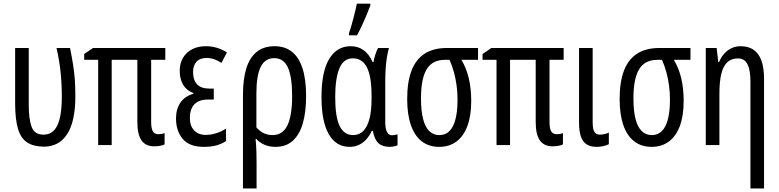

<svg xmlns="http://www.w3.org/2000/svg" viewBox="-20 -801 4302 1060"><path d="M221.2 8.8Q163.6 7.8 129.2 -15.1Q94.7 -38.1 79.3 -89.8Q64 -141.6 63.5 -227.5V-536.1H138.7V-221.7Q138.7 -145 154.3 -101.3Q169.9 -57.6 220.2 -57.6Q272.5 -57.6 296.9 -109.4Q321.3 -161.1 321.3 -267.6Q321.3 -336.4 314.7 -400.9Q308.1 -465.3 292 -536.1H366.7Q377.4 -482.9 383.8 -442.1Q390.1 -401.4 393.1 -361.3Q396 -321.3 396 -269.5Q396 -130.9 351.1 -61Q306.2 8.8 221.2 8.8Z M854.5 -60.1Q862.8 -60.1 871.8 -61.5Q880.9 -63 888.7 -66.4V-3.9Q879.9 1 864.5 3.9Q849.1 6.8 831.5 6.8Q784.2 6.8 761.2 -26.1Q738.3 -59.1 738.3 -126.5V-470.7H596.7V0H522V-470.7H444.8V-502.9L493.7 -536.1H892.6V-470.7H814.5V-127.9Q814.5 -91.3 824 -75.7Q833.5 -60.1 854.5 -60.1Z M1160.2 -312V-251.5H1128.9Q1094.7 -251.5 1072.5 -239.7Q1050.3 -228 1039.3 -205.3Q1028.3 -182.6 1028.3 -149.9Q1028.3 -119.1 1039.3 -98.4Q1050.3 -77.6 1070.1 -66.9Q1089.8 -56.2 1115.7 -56.2Q1144.5 -56.2 1174.3 -65.7Q1204.1 -75.2 1228 -91.3V-22Q1202.6 -5.9 1173.8 2Q1145 9.8 1104.5 9.8Q1026.4 9.8 989 -33.9Q951.7 -77.6 951.7 -147Q951.7 -199.7 976.8 -235.4Q1002 -271 1047.9 -283.2V-287.1Q1009.8 -301.3 991 -333Q972.2 -364.7 972.2 -409.7Q972.2 -451.2 990.2 -481.7Q1008.3 -512.2 1040.8 -529.1Q1073.2 -545.9 1116.7 -545.9Q1147 -545.9 1175.8 -537.6Q1204.6 -529.3 1232.9 -511.7L1202.6 -453.6Q1183.6 -466.8 1162.4 -473.9Q1141.1 -481 1120.6 -481Q1084 -481 1064.9 -460.2Q1045.9 -439.5 1045.9 -403.8Q1045.9 -358.9 1068.1 -335.4Q1090.3 -312 1134.8 -312Z M1669.9 -270.5Q1669.9 -183.1 1651.9 -120.4Q1633.8 -57.6 1596.4 -23.9Q1559.1 9.8 1501 9.8Q1466.8 9.8 1440.4 -1.7Q1414.1 -13.2 1395.5 -33.7H1391.1Q1394.5 1.5 1395.5 34.4Q1396.5 67.4 1396.5 96.2V239.3H1321.3V-276.9Q1321.3 -363.3 1339.8 -423.3Q1358.4 -483.4 1397.2 -514.6Q1436 -545.9 1496.6 -545.9Q1552.7 -545.9 1591.3 -515.6Q1629.9 -485.4 1649.9 -424.3Q1669.9 -363.3 1669.9 -270.5ZM1493.7 -480Q1443.4 -480 1419.4 -431.9Q1395.5 -383.8 1395.5 -285.2V-98.1Q1412.6 -77.1 1435.3 -66.2Q1458 -55.2 1484.9 -55.2Q1540.5 -55.2 1566.7 -108.9Q1592.8 -162.6 1592.8 -270.5Q1592.8 -377 1569.3 -428.5Q1545.9 -480 1493.7 -480Z M1929.7 -55.2Q1963.9 -55.2 1986.3 -78.6Q2008.8 -102.1 2020 -146Q2031.2 -189.9 2031.2 -252V-272.9Q2031.2 -378.4 2005.9 -428.7Q1980.5 -479 1927.7 -479Q1877.4 -479 1854 -423.8Q1830.6 -368.7 1830.6 -265.1Q1830.6 -156.2 1855 -105.7Q1879.4 -55.2 1929.7 -55.2ZM1910.2 9.8Q1835.4 9.8 1795.2 -60.1Q1754.9 -129.9 1754.9 -266.1Q1754.9 -405.8 1797.6 -475.8Q1840.3 -545.9 1915.5 -545.9Q1957.5 -545.9 1987.5 -523.9Q2017.6 -502 2037.1 -458.5H2042Q2045.4 -478.5 2052.2 -499.8Q2059.1 -521 2067.4 -536.1H2127.4Q2121.1 -515.1 2116.5 -487.1Q2111.8 -459 2109.4 -424.8Q2106.9 -390.6 2106.9 -351.1V-128.4Q2106.9 -90.3 2116.5 -72.3Q2126 -54.2 2144 -54.2Q2152.3 -54.2 2160.2 -55.7Q2168 -57.1 2174.8 -59.6V1Q2170.9 3.4 2163.6 5.4Q2156.2 7.3 2147.9 8.5Q2139.6 9.8 2132.3 9.8Q2091.3 9.8 2069.1 -10.7Q2046.9 -31.2 2038.6 -78.6H2032.7Q2020 -51.3 2002 -31.2Q1983.9 -11.2 1960.7 -0.7Q1937.5 9.8 1910.2 9.8ZM1906.7 -606V-617.7Q1911.1 -629.4 1917.7 -651.6Q1924.3 -673.8 1930.9 -699.5Q1937.5 -725.1 1942.9 -747.3Q1948.2 -769.5 1950.2 -780.8H2024.4V-770Q2015.1 -745.6 2003.2 -716.8Q1991.2 -688 1977.8 -659.2Q1964.4 -630.4 1951.2 -606Z M2581.5 -244.1Q2581.5 -161.6 2560.3 -105Q2539.1 -48.3 2499.5 -19.3Q2460 9.8 2404.8 9.8Q2347.7 9.8 2308.1 -21Q2268.6 -51.8 2248.3 -110.8Q2228 -169.9 2228 -254.9Q2228 -348.6 2252 -411.1Q2275.9 -473.6 2324.7 -504.9Q2373.5 -536.1 2447.8 -536.1H2619.1V-470.7H2527.3Q2554.7 -425.3 2568.1 -368.9Q2581.5 -312.5 2581.5 -244.1ZM2304.2 -257.8Q2304.2 -189.5 2315.7 -144.5Q2327.1 -99.6 2349.9 -77.4Q2372.6 -55.2 2405.3 -55.2Q2455.6 -55.2 2480.7 -105Q2505.9 -154.8 2505.9 -251Q2505.9 -291 2501 -327.9Q2496.1 -364.7 2486.6 -400.4Q2477.1 -436 2461.9 -470.7H2436.5Q2367.2 -470.7 2335.7 -418.7Q2304.2 -366.7 2304.2 -257.8Z M3053.7 -60.1Q3062 -60.1 3071 -61.5Q3080.1 -63 3087.9 -66.4V-3.9Q3079.1 1 3063.7 3.9Q3048.3 6.8 3030.8 6.8Q2983.4 6.8 2960.4 -26.1Q2937.5 -59.1 2937.5 -126.5V-470.7H2795.9V0H2721.2V-470.7H2644V-502.9L2692.9 -536.1H3091.8V-470.7H3013.7V-127.9Q3013.7 -91.3 3023.2 -75.7Q3032.7 -60.1 3053.7 -60.1Z M3252 -536.1V-126Q3252 -88.4 3261.5 -73Q3271 -57.6 3292 -57.6Q3305.2 -57.6 3319.8 -61.3Q3334.5 -64.9 3341.3 -69.3V-4.9Q3327.1 2 3309.8 5.9Q3292.5 9.8 3273.4 9.8Q3240.2 9.8 3218.8 -3.9Q3197.3 -17.6 3187 -47.1Q3176.8 -76.7 3176.8 -124.5V-536.1Z M3754.4 -244.1Q3754.4 -161.6 3733.2 -105Q3711.9 -48.3 3672.4 -19.3Q3632.8 9.8 3577.6 9.8Q3520.5 9.8 3481 -21Q3441.4 -51.8 3421.1 -110.8Q3400.9 -169.9 3400.9 -254.9Q3400.9 -348.6 3424.8 -411.1Q3448.7 -473.6 3497.6 -504.9Q3546.4 -536.1 3620.6 -536.1H3792V-470.7H3700.2Q3727.5 -425.3 3741 -368.9Q3754.4 -312.5 3754.4 -244.1ZM3477.1 -257.8Q3477.1 -189.5 3488.5 -144.5Q3500 -99.6 3522.7 -77.4Q3545.4 -55.2 3578.1 -55.2Q3628.4 -55.2 3653.6 -105Q3678.7 -154.8 3678.7 -251Q3678.7 -291 3673.8 -327.9Q3668.9 -364.7 3659.4 -400.4Q3649.9 -436 3634.8 -470.7H3609.4Q3540 -470.7 3508.5 -418.7Q3477.1 -366.7 3477.1 -257.8Z M4069.3 -545.9Q4111.3 -545.9 4140.1 -526.4Q4168.9 -506.8 4183.6 -466.8Q4198.2 -426.8 4198.2 -365.2V239.3H4123V-350.1Q4123 -415 4106.4 -446.8Q4089.8 -478.5 4053.7 -478.5Q4019 -478.5 3996.3 -458.3Q3973.6 -438 3962.6 -394.8Q3951.7 -351.6 3951.7 -282.7V0H3876.5V-536.1H3936.5L3945.3 -458.5H3949.7Q3960.9 -485.4 3978.5 -504.9Q3996.1 -524.4 4019 -535.2Q4042 -545.9 4069.3 -545.9Z"/></svg>

Font: Open Sans Condensed
Style: Regular
Weight: 400
Width: 3
Designer: Monotype Design Team
Foundry: Monotype Imaging Inc.
Version: Version 3.000